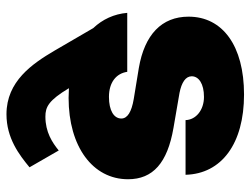

<svg xmlns="http://www.w3.org/2000/svg" viewBox="-110 -456 770 590"><g transform="rotate(90 275.0 -161.0)"><path d="M280.8 13.2C430.7 13.2 530.8 -61 530.8 -169.4C530.8 -246.1 480.5 -290.5 373 -309.1L265.6 -327.6C232.9 -334 214.4 -346.7 214.4 -365.2C214.4 -386.7 237.3 -402.8 277.8 -402.8C317.9 -402.8 348.1 -378.4 349.1 -346.2H517.1C514.2 -457 421.4 -525.9 270.5 -525.9C120.6 -525.9 31.2 -460 31.2 -355.5C31.2 -272.9 86.4 -220.2 189 -202.6L284.2 -187C324.2 -180.2 344.2 -167.5 344.2 -148.9C344.2 -126 319.8 -110.8 277.8 -110.8C232.9 -110.8 205.6 -133.3 200.7 -167H19.5C22.9 -126.5 39.6 -90.8 66.4 -62.5L135.7 56.6C175.8 124.5 229.5 204.1 331.1 204.1C404.8 204.1 455.6 165 494.1 133.3L442.4 43.5C418 63.5 385.7 84.5 338.4 84.5C308.6 84.5 288.6 74.7 251 12.2Z"/></g></svg>

Font: Raveo Display Display ExtraBold
Style: Regular
Weight: 800
Designer: Jakub Foglar, Rasmus Andersson (Inter)
Foundry: Jakubfoglar.com
Version: Version 1.100;Glyphs 3.2.3 (3260)